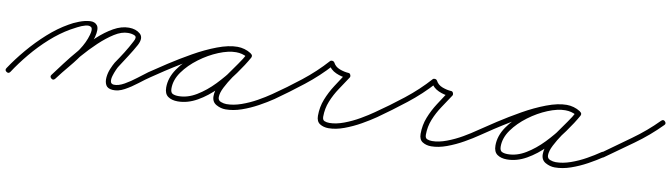

<svg xmlns="http://www.w3.org/2000/svg" viewBox="-40 -559 3015 862"><g transform="rotate(10 1467.0 -128.0)"><path d="M-7 22Q-17 15 -10 5Q19 -39 57.5 -84.5Q96 -130 140 -169.5Q184 -209 230 -235Q248 -246 274 -256Q300 -266 322.5 -267.5Q345 -269 356 -254.5Q367 -240 357 -201Q346 -163 321.5 -125.5Q297 -88 267.5 -53Q238 -18 214 14Q206 24 197 17Q187 9 194 0Q218 -31 246.5 -65Q275 -99 299 -135Q323 -171 333 -207Q341 -235 332 -242Q323 -249 306 -244.5Q289 -240 271 -230.5Q253 -221 242 -215Q197 -189 154.5 -151Q112 -113 75 -68.5Q38 -24 10 19Q3 29 -7 22ZM214 14Q206 24 197 17Q187 9 194 0Q212 -24 237.5 -58Q263 -92 294.5 -128.5Q326 -165 360.5 -197Q395 -229 430.5 -249Q466 -269 500 -269Q532 -269 551.5 -252Q571 -235 553 -200Q553 -200 553 -200Q553 -200 553 -200Q537 -171 519.5 -144Q502 -117 484 -89Q481 -85 475 -71.5Q469 -58 464.5 -43Q460 -28 462 -17Q464 -6 477 -5Q498 -4 524.5 -19Q551 -34 576.5 -54Q602 -74 620 -87Q630 -94 637 -84Q644 -74 634 -67Q613 -53 585.5 -31.5Q558 -10 529.5 5.5Q501 21 475 19Q452 17 444.5 2.5Q437 -12 439 -32.5Q441 -53 449 -72Q457 -91 464 -103Q482 -129 499 -156Q516 -183 531 -212Q531 -212 531 -212Q531 -212 531 -212Q543 -233 531 -239Q519 -245 500 -245Q471 -245 438.5 -224.5Q406 -204 372.5 -172.5Q339 -141 308 -105Q277 -69 252.5 -37.5Q228 -6 214 14Q214 14 214 14Q214 14 214 14Z M617 -70Q610 -80 620 -87Q652 -109 699 -139.5Q746 -170 799 -200Q852 -230 903.5 -249.5Q955 -269 995 -269Q1011 -269 1027 -264.5Q1043 -260 1057 -251Q1066 -244 1060 -235Q1054 -225 1044 -231Q1021 -244 993 -244Q958 -244 914 -226Q870 -208 829 -177.5Q788 -147 761.5 -110Q735 -73 735 -34Q735 -15 745 -10Q755 -5 772 -5Q813 -5 853.5 -29.5Q894 -54 930.5 -92Q967 -130 996 -170.5Q1025 -211 1042 -244Q1048 -254 1059 -249Q1069 -243 1064 -232Q1053 -213 1034.5 -186.5Q1016 -160 997 -132Q978 -104 964.5 -77.5Q951 -51 951 -32Q951 -17 964.5 -12Q978 -7 990 -7Q1022 -7 1057.5 -19.5Q1093 -32 1126 -50.5Q1159 -69 1185 -87Q1185 -87 1185 -87Q1185 -87 1185 -87Q1195 -94 1202 -84Q1209 -74 1199 -67Q1171 -48 1135.5 -28.5Q1100 -9 1062.5 4Q1025 17 990 17Q968 17 947.5 5.5Q927 -6 927 -32Q927 -57 940 -84.5Q953 -112 972.5 -140Q992 -168 1011 -194.5Q1030 -221 1042 -244Q1048 -254 1059 -249Q1069 -243 1064 -232Q1044 -196 1013 -153Q982 -110 943.5 -70.5Q905 -31 861 -6Q817 19 772 19Q745 19 728 7Q711 -5 711 -34Q711 -78 739.5 -119.5Q768 -161 812 -194.5Q856 -228 904.5 -248Q953 -268 993 -268Q1027 -268 1056 -251Q1066 -246 1059 -235Q1052 -225 1043 -231Q1033 -239 1020 -242Q1007 -245 995 -245Q966 -245 928.5 -232Q891 -219 849 -198Q807 -177 766.5 -152.5Q726 -128 691.5 -105.5Q657 -83 634 -67Q624 -60 617 -70Z M1199 -67Q1189 -60 1182 -70Q1175 -80 1185 -87Q1245 -128 1306 -176Q1367 -224 1415 -278Q1419 -282 1426 -281Q1432 -280 1435 -275Q1444 -257 1465 -249Q1486 -241 1506 -240Q1512 -240 1515 -233Q1518 -226 1515 -221Q1496 -192 1475.5 -161.5Q1455 -131 1441.5 -97.5Q1428 -64 1428 -27Q1428 -12 1437.5 -8Q1447 -4 1460 -4Q1490 -4 1526 -17.5Q1562 -31 1595.5 -50.5Q1629 -70 1653 -87Q1653 -87 1653 -87Q1653 -87 1653 -87Q1663 -94 1670 -84Q1677 -74 1667 -67Q1641 -49 1605 -28.5Q1569 -8 1531 6Q1493 20 1460 20Q1437 20 1420.5 9.5Q1404 -1 1404 -27Q1404 -67 1418 -102.5Q1432 -138 1453 -170.5Q1474 -203 1495 -235Q1497 -237 1499.5 -234.5Q1502 -232 1504 -228Q1506 -224 1506.5 -220Q1507 -216 1504 -216Q1478 -217 1452 -228.5Q1426 -240 1413 -265Q1412 -267 1415.5 -267.5Q1419 -268 1424 -268Q1428 -267 1431.5 -265.5Q1435 -264 1433 -262Q1384 -207 1321.5 -158Q1259 -109 1199 -67Q1199 -67 1199 -67Q1199 -67 1199 -67Z M1667 -67Q1657 -60 1650 -70Q1643 -80 1653 -87Q1713 -128 1774 -176Q1835 -224 1883 -278Q1887 -282 1894 -281Q1900 -280 1903 -275Q1912 -257 1933 -249Q1954 -241 1974 -240Q1980 -240 1983 -233Q1986 -226 1983 -221Q1964 -192 1943.5 -161.5Q1923 -131 1909.5 -97.5Q1896 -64 1896 -27Q1896 -12 1905.5 -8Q1915 -4 1928 -4Q1958 -4 1994 -17.5Q2030 -31 2063.5 -50.5Q2097 -70 2121 -87Q2121 -87 2121 -87Q2121 -87 2121 -87Q2131 -94 2138 -84Q2145 -74 2135 -67Q2109 -49 2073 -28.5Q2037 -8 1999 6Q1961 20 1928 20Q1905 20 1888.5 9.5Q1872 -1 1872 -27Q1872 -67 1886 -102.5Q1900 -138 1921 -170.5Q1942 -203 1963 -235Q1965 -237 1967.5 -234.5Q1970 -232 1972 -228Q1974 -224 1974.5 -220Q1975 -216 1972 -216Q1946 -217 1920 -228.5Q1894 -240 1881 -265Q1880 -267 1883.5 -267.5Q1887 -268 1892 -268Q1896 -267 1899.5 -265.5Q1903 -264 1901 -262Q1852 -207 1789.5 -158Q1727 -109 1667 -67Q1667 -67 1667 -67Q1667 -67 1667 -67Z M2118 -70Q2111 -80 2121 -87Q2153 -109 2200 -139.5Q2247 -170 2300 -200Q2353 -230 2404.5 -249.5Q2456 -269 2496 -269Q2512 -269 2528 -264.5Q2544 -260 2558 -251Q2567 -244 2561 -235Q2555 -225 2545 -231Q2522 -244 2494 -244Q2459 -244 2415 -226Q2371 -208 2330 -177.5Q2289 -147 2262.5 -110Q2236 -73 2236 -34Q2236 -15 2246 -10Q2256 -5 2273 -5Q2314 -5 2354.5 -29.5Q2395 -54 2431.5 -92Q2468 -130 2497 -170.5Q2526 -211 2543 -244Q2549 -254 2560 -249Q2570 -243 2565 -232Q2554 -213 2535.5 -186.5Q2517 -160 2498 -132Q2479 -104 2465.5 -77.5Q2452 -51 2452 -32Q2452 -17 2465.5 -12Q2479 -7 2491 -7Q2523 -7 2558.5 -19.5Q2594 -32 2627 -50.5Q2660 -69 2686 -87Q2686 -87 2686 -87Q2686 -87 2686 -87Q2696 -94 2703 -84Q2710 -74 2700 -67Q2672 -48 2636.5 -28.5Q2601 -9 2563.5 4Q2526 17 2491 17Q2469 17 2448.5 5.5Q2428 -6 2428 -32Q2428 -57 2441 -84.5Q2454 -112 2473.5 -140Q2493 -168 2512 -194.5Q2531 -221 2543 -244Q2549 -254 2560 -249Q2570 -243 2565 -232Q2545 -196 2514 -153Q2483 -110 2444.5 -70.5Q2406 -31 2362 -6Q2318 19 2273 19Q2246 19 2229 7Q2212 -5 2212 -34Q2212 -78 2240.5 -119.5Q2269 -161 2313 -194.5Q2357 -228 2405.5 -248Q2454 -268 2494 -268Q2528 -268 2557 -251Q2567 -246 2560 -235Q2553 -225 2544 -231Q2534 -239 2521 -242Q2508 -245 2496 -245Q2467 -245 2429.5 -232Q2392 -219 2350 -198Q2308 -177 2267.5 -152.5Q2227 -128 2192.5 -105.5Q2158 -83 2135 -67Q2125 -60 2118 -70Z M2683 -69Q2676 -78 2686 -85Q2747 -129 2810 -174Q2873 -219 2925 -272Q2925 -272 2925 -272Q2925 -272 2925 -272Q2934 -281 2942 -273Q2951 -264 2943 -256Q2889 -201 2825.5 -155.5Q2762 -110 2700 -66Q2690 -59 2683 -69Z"/></g></svg>

Font: FRB American Cursive Light
Style: Italic
Weight: 300
Italic angle: -25°
Version: Version 2.0;Modular Font Editor K font №1